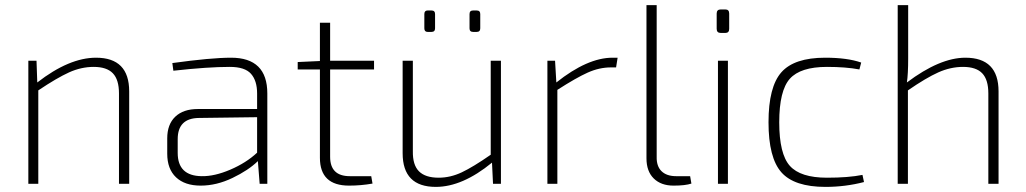

<svg xmlns="http://www.w3.org/2000/svg" viewBox="-20 -720 4018 752"><path d="M123 -482 126 -397Q251 -494 356 -494Q486 -494 486 -362V0H446V-354Q446 -408 422 -433Q398 -458 347 -458Q298 -458 250.5 -436.5Q203 -415 130 -366V0H91V-482Z M659 -443 655 -473Q807 -494 885 -494Q1027 -494 1027 -354V0H997L990 -89Q953 -53 890.5 -23Q828 7 766 7Q704 7 669.5 -25.5Q635 -58 635 -118V-178Q635 -233 666.5 -263Q698 -293 755 -293H987V-354Q987 -404 963 -431Q939 -458 880 -458Q794 -458 659 -443ZM676 -175V-121Q676 -31 770 -30Q820 -29 882 -55.5Q944 -82 987 -122V-261L759 -258Q676 -257 676 -175Z M1273 -448V-106Q1273 -30 1350 -30H1434L1439 -1Q1394 7 1347 7Q1233 7 1233 -102V-448H1146V-477L1233 -481V-631H1273V-482H1445V-448Z M1670 -595H1655Q1642 -595 1642 -609V-665Q1642 -679 1655 -679H1670Q1684 -679 1684 -665V-609Q1684 -595 1670 -595ZM1847 -595H1833Q1819 -595 1819 -609V-665Q1819 -679 1833 -679H1847Q1861 -679 1861 -665V-609Q1861 -595 1847 -595ZM1942 -482V0H1911L1907 -83Q1791 12 1687 12Q1557 12 1557 -120V-482H1597V-128Q1596 -74 1621 -49Q1646 -24 1698 -24Q1744 -24 1788.5 -45Q1833 -66 1902 -114V-482Z M2399 -494 2393 -456H2373Q2327 -456 2281.5 -435.5Q2236 -415 2163 -368V0H2124V-482H2154L2159 -397Q2281 -494 2379 -494Z M2552 -700V-106Q2551 -69 2571 -49.5Q2591 -30 2628 -30H2683L2688 -1Q2664 7 2618 7Q2569 7 2540.5 -21Q2512 -49 2512 -100V-700Z M2803 -683H2821Q2836 -683 2836 -667V-607Q2836 -591 2821 -591H2803Q2787 -591 2787 -607V-667Q2787 -683 2803 -683ZM2831 0H2792V-482H2831Z M3358 -35 3364 -7Q3291 12 3213 12Q3091 12 3040.5 -45Q2990 -102 2990 -241Q2990 -380 3040.5 -437Q3091 -494 3212 -494Q3299 -494 3353 -475L3346 -448Q3293 -458 3219 -458Q3115 -458 3073.5 -411.5Q3032 -365 3032 -241Q3032 -117 3073.5 -70.5Q3115 -24 3219 -24Q3303 -24 3358 -35Z M3537 -700V-491Q3537 -430 3532 -397Q3661 -494 3761 -494Q3891 -494 3891 -362V0H3851V-354Q3851 -408 3827 -433Q3803 -458 3752 -458Q3703 -458 3655 -436.5Q3607 -415 3536 -366V0H3496V-700Z"/></svg>

Font: Exo 2.0 Extra Light
Style: Regular
Weight: 250
Designer: Natanael Gama
Version: Version 1.001;PS 001.001;hotconv 1.0.70;makeotf.lib2.5.58329